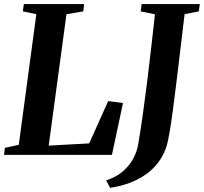

<svg xmlns="http://www.w3.org/2000/svg" viewBox="-28 -763 1004 946"><path d="M-8 0 -4 -34.5 64.5 -49.5 151 -693 84.5 -707 89.5 -743H386.5L382.5 -707L299.5 -693L212 -45.5L411.5 -56.5L505 -265L578 -255.5L523.5 0ZM514.5 162.5 495 126Q542.5 110.5 575 83.2Q607.5 56 627 21Q646.5 -14 653 -52Q664.5 -119.5 675.5 -197.8Q686.5 -276 697 -360Q707.5 -444 717 -528.5Q726.5 -613 735.5 -692.5L665 -707L670 -743H956.5L951.5 -707L881.5 -693Q870.5 -602.5 860.5 -517.2Q850.5 -432 841.2 -356.8Q832 -281.5 823.8 -220Q815.5 -158.5 808 -114.2Q800.5 -70 794 -47Q776.5 10.5 738.5 53.5Q700.5 96.5 643.8 124Q587 151.5 514.5 162.5Z"/></svg>

Font: Merriweather 72pt
Style: Bold Italic
Weight: 700
Italic angle: -7.8°
Version: Version 2.101